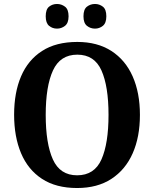

<svg xmlns="http://www.w3.org/2000/svg" viewBox="-20 -936 775 966"><path d="M368 10Q262 10 191.5 -36Q121 -82 86 -165Q51 -248 51 -359Q51 -470 86 -552Q121 -634 191.5 -679.5Q262 -725 369 -725Q470 -725 540.5 -679.5Q611 -634 647.5 -551.5Q684 -469 684 -358Q684 -247 647.5 -164.5Q611 -82 540.5 -36Q470 10 368 10ZM368 -54Q455 -54 490.5 -134Q526 -214 526 -358Q526 -502 490.5 -581.5Q455 -661 369 -661Q283 -661 246.5 -581.5Q210 -502 210 -358Q210 -214 246 -134Q282 -54 368 -54ZM458 -792Q435 -792 417.5 -806Q400 -820 400 -854Q400 -889 417.5 -902.5Q435 -916 458 -916Q480 -916 497.5 -902.5Q515 -889 515 -854Q515 -820 497.5 -806Q480 -792 458 -792ZM267 -792Q244 -792 227 -806Q210 -820 210 -854Q210 -889 227 -902.5Q244 -916 267 -916Q289 -916 307 -902.5Q325 -889 325 -854Q325 -820 307 -806Q289 -792 267 -792Z"/></svg>

Font: Noto Serif Thai SemiCondensed
Style: Bold
Weight: 700
Width: 4
Designer: Monotype Design Team
Foundry: Monotype Imaging Inc.
Version: Version 2.002; ttfautohint (v1.8.4.7-5d5b)